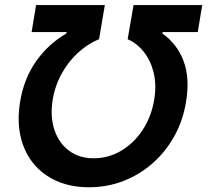

<svg xmlns="http://www.w3.org/2000/svg" viewBox="-20 -748 838 777"><path d="M61.5 -336.9Q77.1 -430.7 126 -500Q174.8 -569.3 248 -612.3L250 -618.2H107.9L126 -727.5H404.3L380.9 -589.4Q336.9 -571.8 297.1 -535.9Q257.3 -500 230 -450.7Q202.6 -401.4 192.9 -342.8Q182.6 -275.9 200.2 -222.7Q217.8 -169.4 259 -138.4Q300.3 -107.4 359.4 -107.4Q419.4 -107.4 471.2 -138.4Q522.9 -169.4 557.9 -223.1Q592.8 -276.9 604 -344.2Q613.8 -403.8 602.1 -452.9Q590.3 -502 562.7 -537.1Q535.2 -572.3 496.6 -589.4L520.5 -727.5H798.3L780.3 -618.2H638.2L637.2 -612.3Q696.3 -570.8 722.7 -501.5Q749 -432.1 732.9 -335.9Q720.7 -260.3 685.5 -197Q650.4 -133.8 597.7 -87.4Q544.9 -41 479.5 -15.6Q414.1 9.8 340.3 9.8Q266.6 9.8 209.2 -15.6Q151.9 -41 114.5 -87.4Q77.1 -133.8 63 -197.3Q48.8 -260.7 61.5 -336.9Z"/></svg>

Font: Inter SemiBold
Style: Italic
Weight: 600
Italic angle: -9.3988°
Designer: Rasmus Andersson
Foundry: rsms
Version: Version 4.001;git-66647c0bb